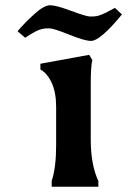

<svg xmlns="http://www.w3.org/2000/svg" viewBox="-20 -712 534 732"><path d="M326 -179Q326 -84 355 -22V0H177V-22Q194 -73 194 -157V-305Q194 -360 177 -396.5Q160 -433 134 -447V-469L320 -503L332 -483Q326 -460 326 -393ZM327 -556Q303 -556 243.5 -580Q184 -604 167.5 -604Q151 -604 142.5 -602Q134 -600 128.5 -598Q123 -596 113.5 -591Q104 -586 101 -584Q98 -582 87.5 -575.5Q77 -569 76 -568L47 -593Q73 -624 110.5 -658Q148 -692 171 -692Q194 -692 251.5 -670.5Q309 -649 324 -649Q339 -649 348 -650.5Q357 -652 368.5 -657Q380 -662 384.5 -664Q389 -666 403 -674Q417 -682 418 -682L445 -657Q362 -556 327 -556Z"/></svg>

Font: Asul
Style: Bold
Weight: 700
Designer: Mariela Monsalve
Foundry: Mariela Monsalve
Version: Version 1.002